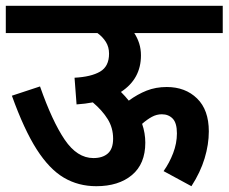

<svg xmlns="http://www.w3.org/2000/svg" viewBox="-20 -642 788 662"><path d="M0 -622H748V-528H443Q454 -511 460 -492Q466 -473 466 -451Q466 -370 397 -325Q412 -310 424 -295Q454 -317 485.5 -329.5Q517 -342 555 -342Q619 -342 659.5 -302.5Q700 -263 700 -189Q700 -144 685.5 -96Q671 -48 640 0L544 -52Q564 -80 577 -114Q590 -148 590 -182Q590 -218 575.5 -233Q561 -248 538 -248Q520 -248 503.5 -239Q487 -230 470 -215Q481 -183 481 -150Q481 -77 435 -38.5Q389 0 312 0Q250 0 200 -29.5Q150 -59 106.5 -127Q63 -195 21 -312L118 -344Q160 -224 203 -160.5Q246 -97 302 -97Q334 -97 352 -113Q370 -129 370 -164Q370 -201 351.5 -231Q333 -261 300 -289Q274 -284 244 -282L237 -374Q294 -377 325 -395Q356 -413 356 -457Q356 -480 345 -497.5Q334 -515 316 -528H0Z"/></svg>

Font: Noto Sans SemiCondensed SemiBold
Style: Regular
Weight: 600
Width: 4
Designer: Monotype Design Team
Foundry: Monotype Imaging Inc.
Version: Version 2.013; ttfautohint (v1.8.4.7-5d5b)